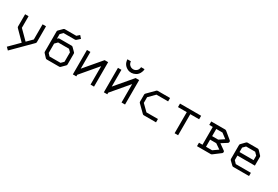

<svg xmlns="http://www.w3.org/2000/svg" viewBox="65 -1714 4189 2896"><g transform="rotate(30 2160.0 -265.5)"><path d="M227 -78 66 -241Q57 -250 57 -262V-476H117V-274L270 -121L361 -212V-476H421V-200Q421 -188 412 -179L105 128L63 86Z M657 -148 694 -108H886L930 -152V-316L890 -356H701L657 -311V-230ZM605 -116Q597 -124 597 -136V-230V-324V-488Q597 -502 606 -509L668 -571Q677 -580 689 -580H888L933 -620L973 -575L919 -527Q910 -520 899 -520H701L657 -476V-396L668 -407Q675 -416 689 -416H902Q914 -416 923 -407L981 -349Q990 -342 990 -328V-140Q990 -128 981 -119L919 -57Q912 -48 898 -48H681Q667.5 -48 659 -58Z M1503 -50H1442V-371L1194 -78V-50H1134V-476H1194V-184L1442 -476H1503Z M2043 -50H1982V-371L1734 -78V-50H1674V-476H1734V-184L1982 -476H2043ZM1733 -659H1793Q1795 -645 1797 -636Q1800 -625 1806 -614Q1810 -607 1820 -597Q1829.5 -587.5 1839 -582Q1847 -577.5 1861 -574Q1871.5 -571 1883 -571Q1895.5 -571 1906 -574Q1916.5 -577 1927 -583Q1936.5 -588.5 1945 -597Q1953.5 -605.5 1959 -615Q1964.5 -624.5 1968 -639Q1971 -649.5 1971 -659H2031Q2031 -636 2026 -621Q2019.5 -601.5 2011 -586Q2001.5 -568.5 1988 -555Q1973.5 -540.5 1958 -532Q1941.5 -523 1922 -517Q1898 -511 1885 -511Q1863.5 -511 1846 -515Q1831.5 -518.5 1810 -530Q1793.5 -539 1778 -553Q1761 -570 1754 -583Q1743.5 -599.5 1739 -619Q1733 -643 1733 -659Z M2582 -475V-416H2379L2276 -312V-213L2382 -109H2582V-51H2370Q2357 -51 2349 -59L2226 -180Q2217 -189 2217 -201V-324Q2217 -336 2226 -345L2346 -466Q2355 -475 2366 -475Z M2754 -477H3122V-416H2968V-49H2907V-416H2754Z M3358 -109V-419H3297V-479H3540Q3550 -479 3562 -470L3682 -371Q3690 -365.5 3690 -351Q3690 -341.5 3681 -328L3580 -264L3681 -192Q3690 -188.5 3690 -172Q3690 -159 3681 -150L3559 -58Q3547 -49 3538 -49H3297V-109ZM3526 -233H3419V-109H3525L3615 -172ZM3525 -294 3614 -353 3527 -419H3419V-294Z M3896 -231V-152L3939 -107H4202V-51H3927Q3915 -51 3907 -59L3845 -119Q3837 -127 3837 -140V-382Q3837 -392 3847 -402L3908 -465Q3919 -476 3930 -476H4111Q4121 -476 4132 -465L4191 -403Q4200 -394 4200 -383V-231ZM3897 -293H4142V-371L4099 -415H3941L3897 -370Z"/></g></svg>

Font: 3270 Nerd Font Mono
Style: Regular
Weight: 400
Monospace: yes
Version: Version 3.0.1;Nerd Fonts 3.0.0